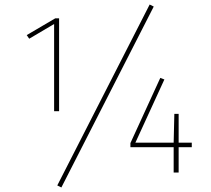

<svg xmlns="http://www.w3.org/2000/svg" viewBox="-20 -762 932 848"><path d="M827 -112H769V0H747V-112H556V-130L688 -418L706 -411L578 -132H747L750 -259H769V-132H827ZM219 -271V-656L109 -591L98 -607L224 -681H241V-271ZM659 -733 251 66 233 57 641 -742Z"/></svg>

Font: FiraSans
Style: Regular
Weight: 150
Designer: Carrois Corporate & Edenspiekermann AG
Foundry: Carrois Corporate GbR & Edenspiekermann AG
Version: Version 3.106;PS 003.106;hotconv 1.0.70;makeotf.lib2.5.58329